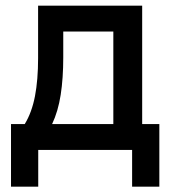

<svg xmlns="http://www.w3.org/2000/svg" viewBox="-20 -538 626 689"><path d="M19.5 131.8V-92.8H68.8Q94.2 -134.3 105.5 -192.9Q116.7 -251.5 116.7 -329.1V-517.6H490.2V-92.8H551.8V131.8H454.1V0H117.2V131.8ZM207 -332.5Q207 -257.3 197.8 -197.8Q188.5 -138.2 167 -92.8H386.7V-424.8H207Z"/></svg>

Font: Caskaydia Cove
Style: Regular
Weight: 400
Monospace: yes
Designer: Aaron Bell
Foundry: Saja Typeworks
Version: Version 4.300; ttfautohint (v1.8.3)